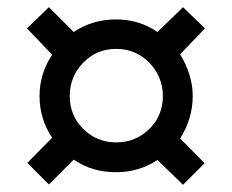

<svg xmlns="http://www.w3.org/2000/svg" viewBox="-20 -670 645 534"><path d="M550 -591 481 -519Q516 -461 516 -403Q516 -340 481 -285L549 -216L489 -156L418 -225Q366 -191 303 -191Q236 -191 185 -226L116 -157L56 -217L125 -287Q90 -339 90 -403Q90 -465 125 -518L55 -591L116 -650L185 -581Q237 -616 303 -616Q367 -616 418 -581L489 -650ZM433 -403Q433 -456 395 -496Q357 -534 303 -534Q248 -534 211 -495Q174 -457 174 -403Q174 -349 211 -312Q249 -274 303 -274Q358 -274 396 -312Q433 -349 433 -403Z"/></svg>

Font: TypoPRO Sinkin Sans
Style: 400 Regular
Weight: 400
Designer: Keith Bates
Foundry: K-Type
Version: Sinkin Sans (version 1.0)  by Keith Bates   •   © 2014   www